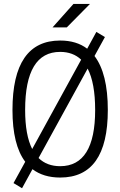

<svg xmlns="http://www.w3.org/2000/svg" viewBox="-20 -914 626 999"><path d="M94.7 65.4 148.9 -33.7C187 -4.9 234.9 9.8 293 9.8C457.5 9.8 541 -106.4 541 -341.8C541 -468.8 517.6 -562.5 471.7 -622.6L525.9 -721.2L481.4 -748L433.6 -660.6C396.5 -689 349.6 -703.1 293 -703.1C128.4 -703.1 44.9 -583 44.9 -341.8C44.9 -220.7 66.9 -130.9 111.3 -72.3L50.3 38.6ZM293 -49.3C247.1 -49.3 209.5 -63.5 180.7 -91.8L436 -557.1C461.9 -507.3 475.1 -435.5 475.1 -341.8C475.1 -147 414.1 -49.3 293 -49.3ZM147.5 -138.7C123 -187 110.8 -254.4 110.8 -341.8C110.8 -543.9 171.9 -644 293 -644C337.4 -644 374 -630.4 402.3 -603.5ZM253.4 -771.5H327.6L448.2 -893.6H362.3Z"/></svg>

Font: Cascadia Code PL Light
Style: Regular
Weight: 300
Monospace: yes
Designer: Aaron Bell
Foundry: Saja Typeworks
Version: Version 2404.023